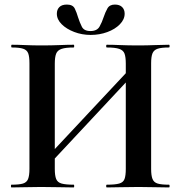

<svg xmlns="http://www.w3.org/2000/svg" viewBox="-20 -821 792 841"><path d="M167 -70 146 -89 586 -559 606 -540ZM30 0Q28 0 28 -6Q28 -12 30 -12Q64 -12 80.5 -17Q97 -22 103 -37Q109 -52 109 -81V-544Q109 -573 103.5 -587.5Q98 -602 81.5 -607.5Q65 -613 32 -613Q29 -613 29 -619Q29 -625 32 -625Q58 -625 91 -623.5Q124 -622 160 -622Q206 -622 240.5 -623.5Q275 -625 303 -625Q305 -625 305 -619Q305 -613 303 -613Q268 -613 250 -607Q232 -601 226 -586Q220 -571 220 -542V-81Q220 -52 226 -37Q232 -22 250 -17Q268 -12 303 -12Q305 -12 305 -6Q305 0 303 0Q274 0 240 -1Q206 -2 160 -2Q124 -2 90 -1Q56 0 30 0ZM448 0Q445 0 445 -6Q445 -12 448 -12Q484 -12 502 -17Q520 -22 525.5 -37Q531 -52 531 -81V-542Q531 -571 525.5 -586Q520 -601 502 -607Q484 -613 448 -613Q445 -613 445 -619Q445 -625 448 -625Q474 -625 507.5 -623.5Q541 -622 587 -622Q623 -622 658.5 -623.5Q694 -625 720 -625Q723 -625 723 -619Q723 -613 720 -613Q687 -613 670.5 -607.5Q654 -602 648 -587.5Q642 -573 642 -544V-81Q642 -52 648 -37Q654 -22 670.5 -17Q687 -12 720 -12Q723 -12 723 -6Q723 0 720 0Q694 0 658.5 -1Q623 -2 587 -2Q541 -2 507.5 -1Q474 0 448 0ZM376 -685Q405 -685 416 -704.5Q427 -724 434 -746Q441 -767 450.5 -784Q460 -801 483 -801Q504 -801 515 -790Q526 -779 526 -761Q526 -736 505 -714.5Q484 -693 450 -680.5Q416 -668 377 -668Q339 -668 305 -681Q271 -694 250 -715Q229 -736 229 -761Q229 -779 240 -790Q251 -801 273 -801Q299 -801 307.5 -783.5Q316 -766 322 -745Q329 -723 338.5 -704Q348 -685 376 -685Z"/></svg>

Font: Cormorant Light
Style: Regular
Weight: 300
Designer: Christian Thalmann (Catharsis Fonts)
Foundry: Catharsis Fonts
Version: Version 4.000